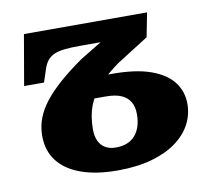

<svg xmlns="http://www.w3.org/2000/svg" viewBox="-64 -584 736 668"><g transform="rotate(-10 304.0 -250.0)"><path d="M367.8 -355.8Q324.6 -325 296 -293.8Q267.4 -262.6 253.6 -226.6Q239.8 -190.6 239.8 -143.6Q239.8 -119 247.7 -102.1Q255.6 -85.2 270.9 -76.3Q286.2 -67.4 308.4 -67.4Q330 -67.4 347 -74Q364 -80.6 375.7 -93.8Q387.4 -107 393.6 -125.9Q399.8 -144.8 399.8 -168.8Q399.8 -195.6 389.3 -213.1Q378.8 -230.6 357.9 -239.5Q337 -248.4 304.6 -248.4H192.6L226.6 -322.2H340.2Q422.8 -322.2 475.5 -303.3Q528.2 -284.4 553.6 -251.1Q579 -217.8 579 -174.2Q579 -135.4 561 -101.7Q543 -68 507.8 -42.4Q472.6 -16.8 420.7 -2.2Q368.8 12.4 300.4 12.4Q224.8 12.4 171.4 -6.9Q118 -26.2 90 -62.7Q62 -99.2 62 -151.4Q62 -183.8 73.1 -213.2Q84.2 -242.6 106.6 -271.1Q129 -299.6 163 -329.4Q197 -359.2 243.2 -391.4L349.6 -456.2L358 -437.4H244.6Q213.4 -437.4 191.4 -435Q169.4 -432.6 154.8 -426.2Q140.2 -419.8 130.9 -408.5Q121.6 -397.2 115.8 -379.8L100.6 -333.4H30.2L61 -511.6H496L479.4 -426.6Z"/></g></svg>

Font: Roboto Serif 20pt
Style: Italic
Weight: 400
Italic angle: -10°
Designer: Greg Gazdowicz
Foundry: Commercial Type
Version: Version 1.008